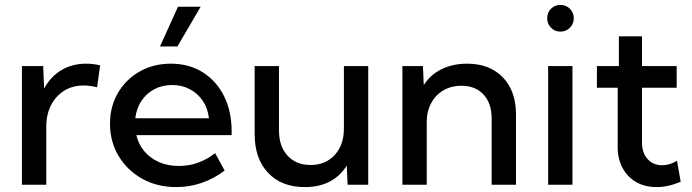

<svg xmlns="http://www.w3.org/2000/svg" viewBox="-20 -760 2849 790"><path d="M170.4 0H70.3V-488.3H157.7L161.6 -395.5Q187 -443.8 231.7 -470.9Q276.4 -498 334.5 -498Q348.6 -498 363 -496.3Q377.4 -494.6 392.1 -491.2L379.4 -400.9Q351.1 -408.2 323.7 -408.2Q278.3 -408.2 243.7 -386.5Q209 -364.7 189.7 -326.7Q170.4 -288.6 170.4 -238.8Z M904.3 -58.1Q813.5 9.8 704.6 9.8Q627 9.8 565.4 -24.4Q503.9 -58.6 468.3 -117.7Q432.6 -176.8 432.6 -251Q432.6 -321.8 465.3 -377.7Q498 -433.6 554.7 -465.8Q611.3 -498 683.1 -498Q757.3 -498 813.7 -462.9Q870.1 -427.7 901.6 -365Q933.1 -302.2 933.1 -219.7V-204.1H541Q549.8 -166 574 -137.5Q598.1 -108.9 634.5 -93Q670.9 -77.1 716.3 -77.1Q797.4 -77.1 865.2 -129.9ZM536.6 -273.4H839.8Q835 -314.5 814.5 -345Q793.9 -375.5 761.5 -392.8Q729 -410.2 688.5 -410.2Q647.5 -410.2 614.7 -392.8Q582 -375.5 561.8 -344.7Q541.5 -314 536.6 -273.4ZM710 -568.8H638.2L712.4 -732.4H805.7Z M1495.1 0H1410.2L1406.7 -78.6Q1379.9 -35.6 1336.7 -12.9Q1293.5 9.8 1234.4 9.8Q1138.7 9.8 1083.3 -48.6Q1027.8 -106.9 1027.8 -208.5V-488.3H1127.9V-223.1Q1127.9 -158.2 1163.1 -119.6Q1198.2 -81.1 1257.8 -81.1Q1319.3 -81.1 1357.2 -122.3Q1395 -163.6 1395 -231V-488.3H1495.1Z M2103 0H2002.9V-272.5Q2002.9 -335 1969.5 -371.1Q1936 -407.2 1878.4 -407.2Q1837.4 -407.2 1805.2 -388.7Q1772.9 -370.1 1754.4 -336.2Q1735.8 -302.2 1735.8 -257.3V0H1635.7V-488.3H1720.2L1723.6 -409.7Q1750.5 -452.6 1796.9 -475.3Q1843.3 -498 1901.9 -498Q1994.6 -498 2048.8 -441.9Q2103 -385.7 2103 -289.6Z M2285.6 -629.9Q2262.7 -629.9 2247.1 -646Q2231.4 -662.1 2231.4 -685.1Q2231.4 -708 2247.1 -723.9Q2262.7 -739.7 2285.6 -739.7Q2309.1 -739.7 2325 -723.9Q2340.8 -708 2340.8 -685.1Q2340.8 -662.1 2325 -646Q2309.1 -629.9 2285.6 -629.9ZM2335.4 0H2235.4V-488.3H2335.4Z M2780.8 -12.2Q2729.5 9.8 2681.6 9.8Q2633.8 9.8 2597.9 -10.7Q2562 -31.2 2541.7 -68.6Q2521.5 -106 2521.5 -154.8V-398.9H2436V-488.3H2526.4V-610.4H2621.6V-488.3H2764.2V-398.9H2621.6V-173.3Q2621.6 -130.4 2644.8 -105.2Q2668 -80.1 2704.6 -80.1Q2735.4 -80.1 2765.6 -98.6Z"/></svg>

Font: Kumbh Sans Medium
Style: Regular
Weight: 500
Version: Version 1.005